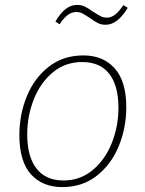

<svg xmlns="http://www.w3.org/2000/svg" viewBox="-20 -756 593 783"><path d="M495 -319Q495 -235 464.5 -160.5Q434 -86 375 -39.5Q316 7 234 7Q153 7 106 -45.5Q59 -98 59 -205Q59 -289 89.5 -363.5Q120 -438 179 -484Q238 -530 320 -530Q401 -530 448 -477Q495 -424 495 -319ZM91 -208Q91 -117 129 -68.5Q167 -20 239 -20Q307 -20 358 -62.5Q409 -105 436 -173Q463 -241 463 -316Q463 -407 425.5 -455Q388 -503 315 -503Q246 -503 195 -460.5Q144 -418 117.5 -350Q91 -282 91 -208ZM346 -683Q326 -696 315.5 -701.5Q305 -707 291 -707Q273 -707 256.5 -695Q240 -683 223 -657L206 -668Q245 -736 294 -736Q312 -736 326.5 -729Q341 -722 360 -708Q379 -696 390.5 -690Q402 -684 416 -684Q433 -684 449 -696Q465 -708 483 -735L501 -724Q459 -655 411 -655Q393 -655 379 -662Q365 -669 346 -683Z"/></svg>

Font: Bitter Pro ExtraLight
Style: Italic
Weight: 275
Italic angle: -9°
Designer: Sol Matas, and Bitter project Authors
Foundry: Sol Matas
Version: Version 1.010